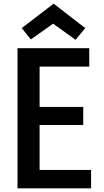

<svg xmlns="http://www.w3.org/2000/svg" viewBox="-20 -1032 569 1052"><path d="M177 -101H479V0H76V-768H469V-667H177L197 -691V-427L177 -446H436V-347H177L197 -371V-77ZM447 -878 394 -814 263 -908H279L149 -816L99 -878L274 -1012Z"/></svg>

Font: Yaldevi SemiBold
Style: Regular
Weight: 600
Designer: Sol Matas, Rajitha Manaperi, Kosala Senevirathne
Foundry: Mooniak
Version: Version 1.100